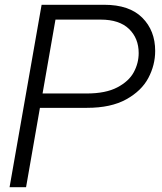

<svg xmlns="http://www.w3.org/2000/svg" viewBox="-20 -783 676 803"><path d="M20 0 154 -763H416Q521 -763 575 -709Q629 -655 629 -570Q629 -511 600.5 -457Q572 -403 508 -367.5Q444 -332 344 -332H147L89 0ZM342 -392Q422 -392 470.5 -417.5Q519 -443 539.5 -481Q560 -519 560 -561Q560 -623 519.5 -662Q479 -701 401 -701H212L158 -392Z"/></svg>

Font: Open Sauce Sans Light Italic
Style: Regular
Weight: 300
Italic angle: -10°
Designer: Alfredo Marco Pradil
Foundry: Creative Sauce Fz LLC
Version: Version 1.477